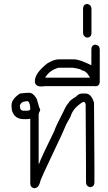

<svg xmlns="http://www.w3.org/2000/svg" viewBox="-20 -955 554 982"><path d="M128.9 -480.5Q149.9 -480.5 168 -449.2L181.6 -402.3Q185.5 -402.3 185.5 -390.6Q177.7 -375.5 177.7 -371.1V-117.2H179.7Q189.5 -146.5 257.8 -285.2Q264.6 -308.1 304.7 -384.8Q320.8 -420.9 332 -429.7Q334 -439.9 369.1 -460.9Q383.3 -476.6 398.4 -476.6H418Q446.8 -476.6 460.9 -429.7Q462.9 -218.8 462.9 -105.5V-23.4Q462.9 2 439.5 2Q419.9 -2.9 419.9 -23.4V-99.6Q419.9 -212.9 418 -423.8Q414.1 -432.6 410.2 -433.6H404.3Q356.9 -404.3 343.8 -367.2Q343.8 -362.3 318.4 -318.4Q298.8 -270.5 271.5 -214.8Q185.5 -35.2 185.5 -25.4Q177.2 7.8 154.3 7.8Q134.8 3.4 134.8 -17.6V-347.7L121.1 -345.7H101.6Q53.7 -345.7 41 -390.6Q39.1 -401.4 39.1 -408.2V-418Q39.1 -448.2 82 -476.6Q110.8 -480.5 128.9 -480.5ZM82 -418V-410.2Q82 -388.7 101.6 -388.7H117.2Q132.3 -388.7 134.8 -396.5Q134.8 -428.2 123 -437.5Q93.8 -437.5 85.9 -423.8Z M210.9 -557.6H439.5V-559.6Q419.9 -594.7 398.4 -594.7Q398.4 -601.6 353.5 -608.4H279.3Q231.9 -595.2 210.9 -557.6ZM447.3 -621.1V-701.2Q447.3 -726.6 470.7 -726.6Q490.2 -721.7 490.2 -701.2V-539.1Q490.2 -513.7 466.8 -513.7L463.9 -514.6H212.9Q204.6 -514.6 191.4 -512.7Q158.2 -512.7 158.2 -540Q158.2 -580.1 220.7 -629.9Q255.9 -651.4 279.3 -651.4H359.4Q387.2 -651.4 447.3 -621.1Z M428.2 -934.6Q447.8 -929.2 447.8 -909.2V-788.1Q447.8 -762.7 424.3 -762.7Q404.8 -768.1 404.8 -788.1V-909.2Q404.8 -934.6 428.2 -934.6Z"/></svg>

Font: CEF Fonts CJK
Style: Regular
Weight: 400
Designer: PartyBoss (派对大魔王)
Version: Release 2.25